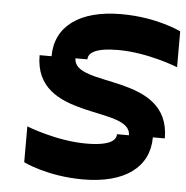

<svg xmlns="http://www.w3.org/2000/svg" viewBox="-51 -750 777 800"><g transform="rotate(5 337.5 -350.0)"><path d="M500 -200H450C450 -175 425 -150 325 -150C200 -150 75 -200 75 -200V-50C75 -50 175 0 325 0C500 0 600 -75 600 -200H650C650 -475 250 -375 250 -500H300C300 -525 325 -550 425 -550C550 -550 675 -500 675 -500V-650C675 -650 575 -700 425 -700C250 -700 150 -625 150 -500H100C100 -225 500 -325 500 -200Z"/></g></svg>

Font: LS-VG5000 Bold Shifted
Style: Regular
Weight: 400
Designer: Justin Bihan, 2021
Foundry: Justin Bihan, 2021
Version: Version 1.000;Glyphs 3.1.2 (3151)